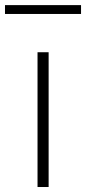

<svg xmlns="http://www.w3.org/2000/svg" viewBox="-61 -750 345 770"><path d="M89.5 0V-540.5H134V0ZM-41 -694V-729.5H264V-694Z"/></svg>

Font: Encode Sans Semi Expanded ExtraLight
Style: Regular
Weight: 200
Width: 6
Designer: Multiple Designers
Foundry: Impallari Type
Version: Version 3.000; ttfautohint (v1.8.3) -l 8 -r 50 -G 200 -x 14 